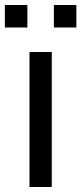

<svg xmlns="http://www.w3.org/2000/svg" viewBox="-38 -748 326 768"><path d="M71.5 -638H-18.5V-728H71.5ZM267.5 -638H177.5V-728H267.5ZM169 0H80V-540H169Z"/></svg>

Font: CCSD_manrope Medium
Style: Regular
Weight: 500
Designer: Mikhail Sharanda
Foundry: Mikhail Sharanda
Version: Version 4.503